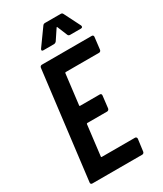

<svg xmlns="http://www.w3.org/2000/svg" viewBox="-219 -969 888 1049"><g transform="rotate(-30 224.5 -444.5)"><path d="M300 -835 326 -772C328 -767 333 -764 339 -764H407C416 -764 420 -769 417 -778L365 -881C363 -886 358 -889 353 -889H253C247 -889 242 -887 238 -881L164 -778C158 -769 162 -764 170 -764H237C243 -764 249 -767 253 -772L295 -835C297 -838 299 -838 300 -835ZM440 -612 449 -688C450 -695 446 -700 439 -700H124C117 -700 112 -695 111 -688L28 -12C27 -5 31 0 38 0H353C360 0 365 -5 366 -12L376 -88C376 -95 372 -100 365 -100H156C153 -100 151 -102 152 -105L175 -295C175 -298 177 -300 180 -300H305C311 -300 317 -305 318 -312L327 -389C328 -396 324 -401 317 -401H193C190 -401 188 -403 189 -406L212 -595C212 -598 214 -600 217 -600H427C434 -600 439 -605 440 -612Z"/></g></svg>

Font: Barlow Condensed SemiBold
Style: Italic
Weight: 600
Width: 3
Italic angle: -7°
Designer: Jeremy Tribby
Foundry: Tribby Type
Version: Version 1.422;hotconv 1.0.109;makeotfexe 2.5.65596